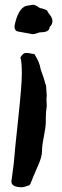

<svg xmlns="http://www.w3.org/2000/svg" viewBox="-20 -539 261 809"><path d="M152 -403Q146 -403 136 -399Q126 -395 118 -395Q70 -404 62.5 -405Q55 -406 50 -408Q41 -414 41 -429Q55 -501 89 -514L118 -519Q130 -519 148 -505Q158 -504 169 -499.5Q180 -495 180 -492Q180 -489 190.5 -476Q201 -463 201 -449.5Q201 -436 189 -425Q189 -403 152 -403ZM66 -297Q77 -316 89 -316Q102 -316 108.5 -314Q115 -312 117 -312Q119 -312 121 -312L125 -311Q148 -275 151 -248Q167 -204 168.5 -195.5Q170 -187 174 -179Q177 -138 177 -135L176 -127V-118L177 -92Q173 -67 173 -41V-26Q173 -4 165 35.5Q157 75 157 98Q157 121 141.5 156Q126 191 120.5 204.5Q115 218 113 224Q111 230 108 236Q103 244 95 244Q80 250 74 250Q28 250 28 226L38 150Q42 98 57 -41Q72 -180 72 -229.5Q72 -279 66 -297Z"/></svg>

Font: Caveat Brush
Style: Regular
Weight: 400
Designer: Pablo Impallari
Foundry: Creative Lab NY
Version: Version 1.096; ttfautohint (v1.3)